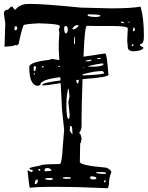

<svg xmlns="http://www.w3.org/2000/svg" viewBox="-21 -942 753 978"><path d="M515.6 -668.9Q523.4 -668.9 531.2 -562.5H533.2Q533.2 -547.9 399.4 -539.1Q394.5 -395.5 394.5 -340.8V-299.8Q394.5 -281.2 381.8 -263.7V-262.7Q391.6 -262.7 394.5 -233.4L390.6 -212.9H388.7L387.7 -214.8V-222.7L385.7 -117.2Q385.7 -99.6 520.5 -87.9Q545.9 -78.1 545.9 -62.5Q534.2 -40 534.2 -1Q531.2 -1 531.2 12.7L525.4 16.6Q380.9 9.8 257.8 9.8H226.6Q169.9 9.8 130.9 14.6Q127.9 10.7 119.1 -74.2H121.1L139.6 -65.4H141.6L146.5 -71.3V-72.3Q145.5 -78.1 132.8 -78.1L128.9 -83V-85Q128.9 -88.9 187.5 -99.6Q187.5 -105.5 283.2 -106.4Q293.9 -106.4 298.8 -194.3L305.7 -281.2Q293 -392.6 293 -420.9L288.1 -518.6Q220.7 -506.8 194.3 -506.8V-509.8Q194.3 -520.5 287.1 -532.2L286.1 -548.8Q184.6 -537.1 184.6 -509.8L173.8 -504.9Q127.9 -504.9 127.9 -600.6Q127.9 -626 233.4 -637.7Q233.4 -640.6 247.1 -641.6L274.4 -636.7H281.2L278.3 -689.5V-723.6L281.2 -775.4L278.3 -792L283.2 -802.7V-809.6Q283.2 -820.3 176.8 -823.2Q98.6 -819.3 98.6 -812.5Q86.9 -782.2 74.2 -718.8L64.5 -710L62.5 -711.9H52.7Q45.9 -707 40 -707L2 -704.1Q5.9 -799.8 5.9 -821.3L-1 -874Q-1 -891.6 19.5 -892.6L35.2 -908.2H42L53.7 -892.6H57.6Q80.1 -921.9 124 -921.9H141.6Q202.1 -921.9 390.6 -903.3L541 -899.4H545.9Q645.5 -899.4 695.3 -908.2Q711.9 -847.7 711.9 -762.7V-755.9Q711.9 -718.8 696.3 -718.8L691.4 -713.9Q691.4 -708 707 -701.2L709 -700.2V-696.3Q702.1 -683.6 661.1 -680.7Q629.9 -680.7 629.9 -703.1L627 -735.4L629.9 -796.9Q629.9 -809.6 549.8 -809.6H467.8L421.9 -810.5Q410.2 -810.5 404.3 -653.3L508.8 -668.9ZM326.2 -489.3Q317.4 -455.1 317.4 -416V-400.4Q317.4 -335.9 329.1 -335.9Q333 -335.9 334 -356.4L327.1 -420.9L333 -450.2L329.1 -489.3ZM508.8 -569.3V-571.3Q507.8 -576.2 500 -580.1H499Q459 -580.1 400.4 -563.5V-557.6Q508.8 -562.5 508.8 -569.3ZM428.7 -602.5H458Q502 -603.5 505.9 -614.3V-617.2L499 -619.1Q428.7 -608.4 428.7 -602.5ZM424.8 -865.2Q424.8 -856.4 467.8 -855.5Q490.2 -856.4 490.2 -862.3V-864.3Q473.6 -869.1 433.6 -869.1H428.7ZM305.7 -798.8V-792Q308.6 -771.5 313.5 -771.5Q320.3 -771.5 324.2 -787.1V-795.9Q324.2 -804.7 315.4 -809.6Q305.7 -809.6 305.7 -798.8ZM206.1 -79.1V-72.3Q206.1 -69.3 210.9 -69.3L240.2 -72.3V-76.2Q234.4 -85.9 219.7 -85.9H212.9ZM436.5 -38.1Q440.4 -28.3 450.2 -28.3H459Q467.8 -28.3 469.7 -33.2V-35.2Q469.7 -41 450.2 -43.9H442.4ZM467.8 -60.5Q489.3 -55.7 515.6 -55.7L518.6 -58.6V-62.5L503.9 -65.4H477.5Q467.8 -64.5 467.8 -60.5ZM335.9 -299.8 334 -277.3 347.7 -255.9V-263.7Q347.7 -299.8 340.8 -299.8ZM347.7 -796.9V-795.9L351.6 -792Q363.3 -792 378.9 -809.6V-812.5L372.1 -814.5Q360.4 -814.5 347.7 -796.9ZM210 -33.2V-28.3L231.4 -24.4L249 -28.3V-30.3L244.1 -35.2H217.8ZM299.8 -38.1V-33.2L312.5 -31.2H331.1Q339.8 -31.2 340.8 -37.1Q333 -40 319.3 -40H312.5ZM156.2 -9.8V-7.8L160.2 -3.9H162.1Q171.9 -9.8 171.9 -23.4V-24.4L168.9 -28.3H167Q156.2 -22.5 156.2 -9.8ZM150.4 -600.6V-583L153.3 -580.1H155.3Q160.2 -580.1 162.1 -596.7V-602.5L158.2 -605.5H155.3ZM52.7 -802.7V-792L57.6 -787.1H59.6L66.4 -793.9V-803.7L60.5 -809.6H59.6ZM375 -516.6H377L380.9 -534.2V-536.1Q374 -534.2 367.2 -533.2Q369.1 -516.6 375 -516.6ZM413.1 -629.9H430.7Q443.4 -629.9 445.3 -636.7V-637.7H442.4Q413.1 -634.8 413.1 -629.9ZM358.4 -754.9 356.4 -737.3V-716.8H360.4L361.3 -734.4V-754.9ZM659.2 -802.7 655.3 -785.2 661.1 -782.2 666 -787.1V-796.9L661.1 -802.7ZM593.8 -831.1V-830.1Q595.7 -824.2 604.5 -824.2H611.3V-826.2L606.4 -831.1ZM472.7 -644.5V-641.6H485.4L493.2 -643.6V-646.5H481.4ZM175.8 -81.1 173.8 -76.2 178.7 -72.3H182.6L185.5 -76.2L180.7 -81.1ZM508.8 -19.5V-14.6L513.7 -12.7L517.6 -17.6V-21.5L513.7 -24.4ZM650.4 -713.9V-707H654.3L659.2 -711.9V-713.9L655.3 -716.8H654.3ZM191.4 -600.6V-598.6H198.2L201.2 -602.5V-605.5H196.3ZM276.4 -605.5V-600.6H278.3H283.2L282.2 -607.4Q279.3 -606.4 276.4 -605.5ZM150.4 -564.5V-561.5H153.3L157.2 -564.5V-568.4H153.3ZM633.8 -831.1V-826.2H636.7L640.6 -830.1V-831.1ZM406.2 -596.7 403.3 -600.6H402.3V-596.7Z"/></svg>

Font: Love Ya Like A Sister
Style: Regular
Weight: 400
Designer: Kimberly Geswein
Foundry: Kimberly Geswein
Version: Version 1.002 2007